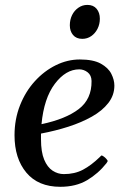

<svg xmlns="http://www.w3.org/2000/svg" viewBox="-20 -733 512 768"><path d="M437.5 -390.6Q437.5 -352.1 413.3 -321Q389.2 -290 347.7 -266.6Q306.2 -243.2 253.7 -226.3Q201.2 -209.5 144 -198.7Q144 -193.4 144 -187.5Q144 -181.6 144 -175.8Q144 -125 156.7 -94.5Q169.4 -64 190.4 -50.3Q211.4 -36.6 235.4 -36.6Q278.8 -36.6 312 -54.2Q345.2 -71.8 379.4 -105Q381.8 -107.9 384.3 -110.1Q386.7 -112.3 390.1 -109.9Q395.5 -106.9 400.1 -102.8Q404.8 -98.6 408.2 -93.8Q409.2 -92.3 409.9 -91.3Q410.6 -90.3 410.6 -89.4Q410.6 -86.9 408.7 -84.7Q406.7 -82.5 405.8 -80.1Q373 -38.6 328.4 -12.2Q283.7 14.2 221.2 14.2Q132.8 14.2 85.4 -42.5Q38.1 -99.1 38.1 -191.9Q38.1 -256.3 60.1 -311.8Q82 -367.2 119.4 -408.2Q156.7 -449.2 203.4 -472.2Q250 -495.1 299.3 -495.1Q353 -495.1 383.1 -478.5Q413.1 -461.9 425.3 -437.7Q437.5 -413.6 437.5 -390.6ZM296.9 -455.6Q243.2 -455.6 199.5 -397.9Q155.8 -340.3 146 -236.3Q243.2 -256.8 295.2 -296.9Q347.2 -336.9 346.2 -409.2Q345.7 -432.1 330.6 -443.8Q315.4 -455.6 296.9 -455.6ZM309.1 -577.6Q285.2 -577.6 272.2 -593Q259.3 -608.4 259.3 -631.8Q259.3 -654.3 268.3 -672.6Q277.3 -690.9 293.5 -702.1Q309.6 -713.4 329.6 -713.4Q353.5 -713.4 366.5 -697.8Q379.4 -682.1 379.4 -658.2Q379.4 -636.2 370.1 -617.9Q360.8 -599.6 345 -588.6Q329.1 -577.6 309.1 -577.6Z"/></svg>

Font: Gelasio
Style: Italic
Weight: 400
Italic angle: -8.5°
Designer: Eben Sorkin
Foundry: Eben Sorkin
Version: Version 1.008